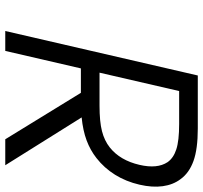

<svg xmlns="http://www.w3.org/2000/svg" viewBox="-41 -730 771 729"><g transform="rotate(90 344.5 -365.5)"><path d="M266.6 -731H467.8Q545.9 -731 591.3 -714.6Q636.7 -698.2 660.2 -665.5Q681.6 -637.2 687 -597.7Q692.4 -558.1 681.2 -509.8Q669.4 -458.5 643.6 -417Q617.7 -375.5 580.1 -346.2Q550.3 -322.8 512.9 -308.8Q475.6 -294.9 425.8 -290L607.4 0H508.8L332.5 -287.1H239.7L173.3 0H97.7ZM381.3 -357.9Q441.9 -357.9 478 -367.2Q514.2 -376.5 540 -397Q588.9 -436 606 -509.8Q621.6 -577.1 595.7 -616.2Q580.1 -638.7 547.1 -649.4Q514.2 -660.2 451.2 -660.2H325.7L255.9 -357.9Z"/></g></svg>

Font: Glacial Indifference
Style: Italic
Weight: 400
Designer: Alfredo Marco Pradil
Foundry: Alfredo Marco Pradil
Version: Version 1.312